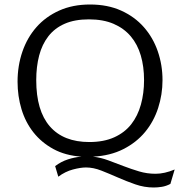

<svg xmlns="http://www.w3.org/2000/svg" viewBox="-20 -685 799 853"><path d="M380 -665Q458 -665 518 -638Q578 -611 619 -564.5Q660 -518 681 -457Q702 -396 702 -329Q702 -265 682.5 -205Q663 -145 624.5 -98.5Q586 -52 528 -22.5Q470 7 393 11Q428 15 461.5 27.5Q495 40 529 53Q563 66 598 76.5Q633 87 671 87Q711 87 756 68L737 132Q718 142 699 145Q680 148 663 148Q621 148 581 134Q541 120 503.5 103.5Q466 87 430.5 73Q395 59 362 59Q338 59 304 68Q270 77 239 100L225 53Q251 33 282 23Q313 13 342 11Q270 6 217 -23Q164 -52 128.5 -97Q93 -142 75.5 -200Q58 -258 58 -322Q58 -393 79.5 -455.5Q101 -518 142 -564.5Q183 -611 243 -638Q303 -665 380 -665ZM377 -54Q441 -54 487.5 -75Q534 -96 563 -133Q592 -170 606 -220.5Q620 -271 620 -329Q620 -389 605.5 -438.5Q591 -488 561 -523.5Q531 -559 485 -579Q439 -599 375 -599Q312 -599 267.5 -579.5Q223 -560 195 -524Q167 -488 154 -438.5Q141 -389 141 -329Q141 -193 201.5 -123.5Q262 -54 377 -54Z"/></svg>

Font: Quattrocento Sans
Style: Regular
Weight: 400
Designer: Pablo Impallari
Foundry: Pablo Impallari, Igino Marini, Brenda Gallo
Version: Version 2.000